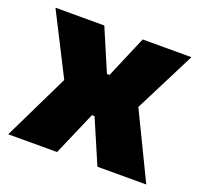

<svg xmlns="http://www.w3.org/2000/svg" viewBox="-93 -596 733 700"><g transform="rotate(20 273.0 -246.0)"><path d="M5 0 141 -280V-232.5L9 -492.5H198.5L268 -329.5H278L347.5 -492.5H536.5L405 -232.5V-280L540.5 0H351L278 -170H268L194.5 0Z"/></g></svg>

Font: Anek Latin ExtraBold
Style: Regular
Weight: 800
Designer: Yesha Goshar
Foundry: Ek Type
Version: Version 1.003